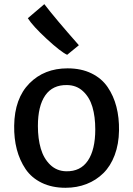

<svg xmlns="http://www.w3.org/2000/svg" viewBox="-20 -892 638 920"><path d="M293.9 7.8Q229 7.8 179.9 -16.1Q130.9 -40 102.5 -82Q74.2 -124 60.5 -176.3Q46.9 -228.5 47.9 -290Q49.8 -420.4 120.8 -492.4Q191.9 -564.5 303.7 -564.5Q369.1 -564.5 418.2 -540.5Q467.3 -516.6 495.8 -474.6Q524.4 -432.6 537.8 -380.4Q551.3 -328.1 550.3 -266.6Q549.3 -201.2 529.5 -148.7Q509.8 -96.2 475.3 -62.3Q440.9 -28.3 394.8 -10.3Q348.6 7.8 293.9 7.8ZM296.9 -71.3Q365.7 -69.8 401.1 -122.3Q436.5 -174.8 436.5 -272Q436.5 -333 422.9 -379.4Q409.2 -425.8 377.9 -454.8Q346.7 -483.9 301.3 -484.4Q232.4 -485.8 197 -435.1Q161.6 -384.3 161.6 -288.1Q161.6 -227.5 175.5 -179.9Q189.5 -132.3 220.7 -102.3Q252 -72.3 296.9 -71.3ZM357.9 -675.3 301.8 -629.4Q271 -643.6 204.1 -705.3Q137.2 -767.1 113.3 -804.7L192.4 -872.1Q244.6 -803.7 357.9 -675.3Z"/></svg>

Font: HaufeMerriweatherSans
Style: Regular
Weight: 400
Designer: Eben Sorkin ( eben@eyebytes.com )
Foundry: Eben Sorkin
Version: Version 1.56